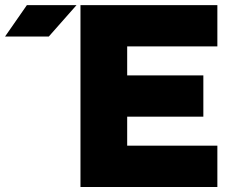

<svg xmlns="http://www.w3.org/2000/svg" viewBox="-20 -743 918 763"><path d="M788.1 -443.4V-279.3H485.4V-164.1H843.8V0H299.8V-722.7H843.8V-558.6H485.4V-443.4ZM173.8 -597.7H0L86.9 -722.7H284.2Z"/></svg>

Font: Giphurs Black
Style: Regular
Weight: 900
Version: Version 0.920; ttfautohint (v1.8.4.7-5d5b)